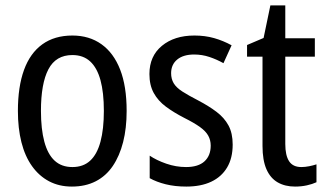

<svg xmlns="http://www.w3.org/2000/svg" viewBox="-20 -678 1204 708"><path d="M447 -269Q447 -205 434 -154Q421 -103 396 -66Q371 -29 333 -9.5Q295 10 245 10Q198 10 161 -9.5Q124 -29 98 -65.5Q72 -102 59 -153.5Q46 -205 46 -269Q46 -358 68.5 -420Q91 -482 136 -514.5Q181 -547 247 -547Q309 -547 354 -515Q399 -483 423 -421.5Q447 -360 447 -269ZM131 -269Q131 -202 143.5 -155.5Q156 -109 181.5 -85.5Q207 -62 247 -62Q287 -62 312.5 -85.5Q338 -109 350.5 -155.5Q363 -202 363 -269Q363 -337 350.5 -382.5Q338 -428 312.5 -451.5Q287 -475 247 -475Q186 -475 158.5 -422.5Q131 -370 131 -269Z M838 -145Q838 -95 817.5 -60.5Q797 -26 759 -8Q721 10 667 10Q625 10 591 1.5Q557 -7 532 -21V-104Q557 -87 593 -74.5Q629 -62 666 -62Q711 -62 734 -83Q757 -104 757 -141Q757 -161 748 -177.5Q739 -194 717.5 -209.5Q696 -225 660 -243Q621 -263 592 -284.5Q563 -306 547 -335Q531 -364 531 -405Q531 -471 577 -509Q623 -547 697 -547Q736 -547 769.5 -537.5Q803 -528 834 -511L804 -445Q779 -459 752 -468Q725 -477 696 -477Q656 -477 633.5 -458.5Q611 -440 611 -408Q611 -387 620.5 -371Q630 -355 652.5 -340.5Q675 -326 712 -307Q750 -287 778.5 -265.5Q807 -244 822.5 -215.5Q838 -187 838 -145Z M1091 -62Q1105 -62 1120 -65Q1135 -68 1147 -72V-6Q1132 1 1111.5 5.5Q1091 10 1068 10Q1031 10 1004 -5.5Q977 -21 962.5 -54Q948 -87 948 -140V-469H891V-512L952 -538L977 -658H1032V-537H1141V-469H1032V-147Q1032 -105 1046 -83.5Q1060 -62 1091 -62Z"/></svg>

Font: Noto Sans Khmer Condensed
Style: Regular
Weight: 400
Width: 3
Designer: Danh Hong and the Monotype Design Team
Foundry: Monotype Imaging Inc.
Version: Version 2.004